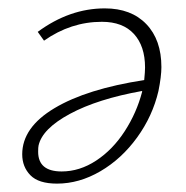

<svg xmlns="http://www.w3.org/2000/svg" viewBox="-20 -434 443 458"><path d="M365 -274Q365 -252 358 -217Q344 -157 307 -106Q270 -55 219.5 -25.5Q169 4 116 4Q72 4 52.5 -16Q33 -36 33 -66Q33 -130 110 -176Q187 -222 324 -243Q326 -263 326 -273Q326 -324 299.5 -353Q273 -382 223 -382Q149 -382 85 -337L70 -358Q146 -414 230 -414Q293 -414 329 -376.5Q365 -339 365 -274ZM319 -215V-217Q213 -198 147 -162.5Q81 -127 72 -87Q71 -83 71 -72Q71 -25 127 -25Q170 -25 209.5 -51Q249 -77 277.5 -121Q306 -165 319 -215Z"/></svg>

Font: Ysabeau Light
Style: Italic
Weight: 300
Italic angle: -12°
Designer: Christian Thalmann (Catharsis Fonts)
Version: Version 0.003